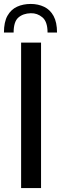

<svg xmlns="http://www.w3.org/2000/svg" viewBox="-34 -953 309 973"><path d="M73 0V-737H174V0ZM122 -933Q159 -933 189.5 -918.5Q220 -904 237.5 -872Q255 -840 255 -788H207Q207 -843 181 -865Q155 -887 122 -886Q83 -885 59 -864Q35 -843 35 -788H-14Q-14 -842 4 -873.5Q22 -905 52.5 -919Q83 -933 122 -933Z"/></svg>

Font: Exo Thin Medium
Style: Regular
Weight: 500
Version: Version 2.000